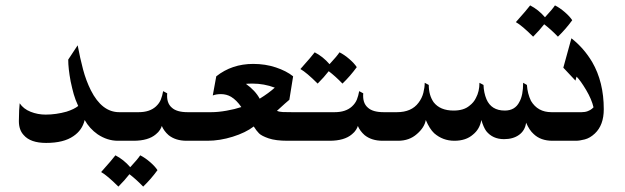

<svg xmlns="http://www.w3.org/2000/svg" viewBox="-20 -522 2319 712"><path d="M443 -106V0H417Q378 0 342 -24Q312 -45 294 -77Q285 -39 252 -17Q216 8 151 8Q93 8 68 -21Q50 -40 50 -73Q50 -94 51 -113Q52 -132 53 -139Q67 -118 93.5 -107.5Q120 -97 149 -97Q188 -97 227 -108Q255 -117 270 -129Q259 -153 253.5 -172.5Q248 -192 242 -220Q233 -268 233 -301L268 -354Q277 -306 288 -264.5Q299 -223 317 -187Q358 -106 422 -106Z M408 54Q439 70 463 98Q490 69 500 54Q518 63 536.5 79Q555 95 564 109Q540 142 511 170Q485 143 460 124Q443 146 419 170Q378 129 355 116Q397 69 408 54Z M719 -106V0H672Q631 0 605 -21Q588 -36 580 -55Q579 -50 573.5 -41Q568 -32 558 -24Q530 0 475 0H426Q404 0 388.5 -15.5Q373 -31 373 -53Q373 -75 388.5 -90.5Q404 -106 426 -106H494Q535 -106 558 -127Q571 -139 576.5 -153Q582 -167 585 -184L600 -176Q597 -140 617 -123Q635 -106 676 -106Z M1170 -106V0H1047Q1002 0 976 -9Q950 -18 940.5 -27.5Q931 -37 921 -53Q891 -30 843 -15Q795 0 749 0H702Q680 0 664.5 -15.5Q649 -31 649 -52Q649 -74 664.5 -90Q680 -106 702 -106H763Q789 -106 820 -111.5Q851 -117 875 -125Q857 -151 837 -163Q820 -173 799 -173Q782 -173 769 -168L782 -239Q840 -285 919 -285Q964 -285 1003 -272Q1042 -259 1067 -239L1053 -152Q1043 -144 1007 -111Q1016 -107 1029 -106.5Q1042 -106 1063 -106ZM999 -197Q959 -212 917 -212Q900 -212 892 -211Q927 -186 943 -156Q977 -177 999 -197Z M1147 -328Q1178 -312 1202 -284Q1229 -313 1239 -328Q1257 -319 1275.5 -303Q1294 -287 1303 -273Q1279 -240 1250 -212Q1224 -239 1199 -258Q1182 -236 1158 -212Q1117 -253 1094 -266Q1136 -313 1147 -328Z M1446 -106V0H1399Q1358 0 1332 -21Q1315 -36 1307 -55Q1306 -50 1300.5 -41Q1295 -32 1285 -24Q1257 0 1202 0H1153Q1131 0 1115.5 -15.5Q1100 -31 1100 -53Q1100 -75 1115.5 -90.5Q1131 -106 1153 -106H1221Q1262 -106 1285 -127Q1298 -139 1303.5 -153Q1309 -167 1312 -184L1327 -176Q1324 -140 1344 -123Q1362 -106 1403 -106Z M2059 -106V0H2029Q1985 0 1959 -25Q1943 -39 1931 -67Q1927 -38 1905 -22Q1883 -6 1849 -6Q1807 -6 1783 -36Q1773 -50 1765 -77Q1759 -43 1734 -23Q1708 0 1665 0Q1622 0 1590 -28Q1573 -44 1559 -77Q1554 -49 1526 -25Q1498 0 1456 0H1429Q1407 0 1391.5 -15.5Q1376 -31 1376 -53Q1376 -75 1391.5 -90.5Q1407 -106 1429 -106H1452Q1506 -106 1532 -141Q1545 -158 1550 -178Q1555 -198 1555 -215L1570 -207Q1570 -169 1588 -143Q1612 -112 1662 -112Q1700 -112 1721 -130Q1737 -142 1745 -159Q1758 -183 1758 -215L1773 -207Q1774 -178 1784 -154Q1802 -112 1852 -112Q1890 -112 1906 -144Q1920 -168 1920 -215L1934 -207Q1936 -175 1949 -148Q1974 -106 2025 -106Z M1946 -502Q1977 -486 2001 -458Q2028 -487 2038 -502Q2056 -493 2074.5 -477Q2093 -461 2102 -447Q2078 -414 2049 -386Q2023 -413 1998 -432Q1981 -410 1957 -386Q1916 -427 1893 -440Q1935 -487 1946 -502Z M2219 -117Q2219 -58 2186 -27Q2168 -10 2148.5 -5Q2129 0 2116 0H2042Q2020 0 2004.5 -15.5Q1989 -31 1989 -53Q1989 -75 2004.5 -90.5Q2020 -106 2042 -106H2137Q2150 -106 2160 -110Q2170 -114 2175 -118.5Q2180 -123 2181 -124Q2174 -154 2153.5 -188.5Q2133 -223 2118 -238L2114 -223L2069 -271L2099 -380Q2145 -344 2176 -292Q2219 -218 2219 -117Z"/></svg>

Font: Katibeh
Style: Regular
Weight: 400
Designer: Arabic design by Kourosh Beigpour, Latin design by Eduardo Tunni, engineering by Lasse Fister
Version: Version 1.000